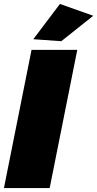

<svg xmlns="http://www.w3.org/2000/svg" viewBox="-25 -954 493 974"><path d="M367 -701 227 0H-5L135 -701ZM279 -934 448 -874 286 -745 144 -755Z"/></svg>

Font: Gontserrat Black
Style: Italic
Weight: 900
Italic angle: -11.3°
Designer: Julieta Ulanovsky
Foundry: Julieta Ulanovsky
Version: Version 6.001